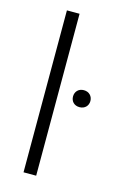

<svg xmlns="http://www.w3.org/2000/svg" viewBox="-116 -805 564 859"><g transform="rotate(15 166.0 -375.0)"><path d="M83.5 -750V0H142.1V-750ZM209.5 -385.3C209.5 -363.3 224.6 -346.2 249.5 -346.2C274.4 -346.2 290 -363.3 290 -385.3C290 -407.2 274.4 -424.8 249.5 -424.8C224.6 -424.8 209.5 -407.2 209.5 -385.3Z"/></g></svg>

Font: Vazirmatn ExtraLight
Style: Regular
Weight: 200
Designer: Saber Rastikerdar
Foundry: Saber Rastikerdar
Version: Version 33.003